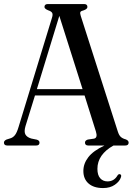

<svg xmlns="http://www.w3.org/2000/svg" viewBox="-20 -720 658 950"><path d="M175.5 -14.5Q175.5 0 159 0H16Q-0.5 0 -0.5 -14.5Q-0.5 -23.5 12 -29.5L32.5 -36Q45 -40 54.2 -51.8Q63.5 -63.5 72 -92L237 -631.5Q242.5 -648 238.2 -656Q234 -664 218.5 -669Q200 -676.5 200 -685.5Q200 -700 217 -700H396Q412.5 -700 412.5 -685.5Q412.5 -675.5 394.5 -669Q381 -666 378 -660.8Q375 -655.5 379.5 -641.5L562.5 -70.5Q568.5 -51 577.5 -42.8Q586.5 -34.5 602 -30.5Q616.5 -25 616.5 -14.5Q616.5 0 599.5 0H541.5Q462 44.5 462 115.5Q462 146.5 475.8 162Q489.5 177.5 512 177.5Q544.5 177.5 561.5 148Q567 140 573.5 142Q583 144.5 578 158Q571.5 178 548.2 194.2Q525 210.5 490 210.5Q444 210.5 418.2 188Q392.5 165.5 392.5 126Q392.5 89.5 417 57.8Q441.5 26 497 0H417Q400.5 0 400.5 -14.5Q400.5 -25 414.5 -29.5L445 -34Q464.5 -38 454.5 -69.5L398.5 -247.5H153L106 -95.5Q98 -68 106 -54.2Q114 -40.5 135 -34.5L162 -29Q175.5 -25 175.5 -14.5ZM162.5 -279H388.5L273.5 -641.5Z"/></svg>

Font: Fraunces 144pt Soft
Style: Regular
Weight: 400
Version: Version 1.000;[0bf87f6ff]